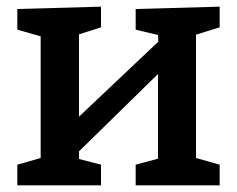

<svg xmlns="http://www.w3.org/2000/svg" viewBox="-20 -556 710 576"><path d="M639 -536V-474L568 -452V-82L639 -62V0H387V-62L454 -80V-334L217 -102V-79L283 -62V0H32V-62L102 -82V-447L32 -467V-529L283 -536V-474L217 -453V-206L455 -431L454 -451L387 -467V-529Z"/></svg>

Font: Bitter Pro SemiBold
Style: Regular
Weight: 600
Designer: Sol Matas, and Bitter project Authors
Foundry: Sol Matas
Version: Version 1.010